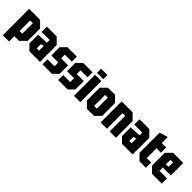

<svg xmlns="http://www.w3.org/2000/svg" viewBox="277 -2097 3612 3612"><g transform="rotate(45 2083.0 -291.0)"><path d="M34 140V-560H326L442 -444V-116L326 0H202V140ZM274 -420H202V-140H274Z M498 -104V-336L722 -346V-420H508V-560H768L884 -444V0H602ZM660 -246V-134H722V-264Z M950 0V-134H1136V-236H950V-456L1054 -560H1304V-426H1118V-328H1304V-103L1201 0Z M1368 0V-134H1554V-236H1368V-456L1472 -560H1722V-426H1536V-328H1722V-103L1619 0Z M1788 0V-560H1956V0ZM1788 -612V-722H1956V-612Z M2022 -110V-450L2132 -560H2320L2430 -450V-110L2320 0H2132ZM2190 -134H2262V-426H2190Z M2496 0V-560H2788L2904 -444V0H2736V-414H2664V0Z M2962 -104V-336L3186 -346V-420H2972V-560H3232L3348 -444V0H3066ZM3124 -246V-134H3186V-264Z M3416 -650 3584 -700V-540H3702V-400H3584V-140H3702V0H3532L3416 -116Z M3754 -110V-450L3864 -560H4134V-228H3922V-140H4124V0H3864ZM3922 -310 3992 -318V-432H3922Z"/></g></svg>

Font: Tektur Condensed
Style: Bold
Weight: 700
Width: 3
Designer: Adam Jagosz
Foundry: Adam Jagosz
Version: Version 1.005;gftools[0.9.30]